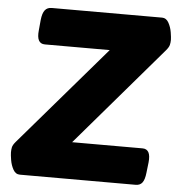

<svg xmlns="http://www.w3.org/2000/svg" viewBox="-51 -748 740 796"><g transform="rotate(5 319.0 -350.0)"><path d="M61 0Q43 0 33 -18Q23 -36 19.5 -57.5Q16 -79 16 -89Q16 -100 18 -110Q20 -120 32 -134L387 -547H117Q81 -547 87 -603L91 -646Q94 -675 104 -687.5Q114 -700 132 -700H592Q609 -700 619 -682Q629 -664 632.5 -642.5Q636 -621 636 -611Q636 -600 633.5 -590Q631 -580 619 -566L265 -153H558Q594 -153 588 -97L583 -54Q580 -25 570.5 -12.5Q561 0 543 0Z"/></g></svg>

Font: Asap Semi Expanded Semi Expanded ExtraBold
Style: Italic
Weight: 800
Width: 6
Italic angle: -6°
Designer: Pablo Cosgaya
Foundry: Omnibus-Type
Version: Version 3.001; ttfautohint (v1.8.4.7-5d5b)